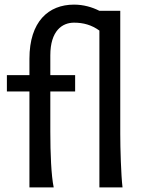

<svg xmlns="http://www.w3.org/2000/svg" viewBox="-20 -811 633 831"><path d="M9.8 -415H107.4V0H212.4C201.7 -51.3 197.8 -147 197.8 -241.7V-415H305.2V-485.8H197.8V-571.3C197.8 -678.2 249.5 -712.9 300.3 -712.9C340.8 -712.9 376.5 -703.1 410.2 -678.7V0H510.3C503.9 -53.2 500.5 -168.9 500.5 -231.9V-764.2H410.2C378.4 -780.3 341.3 -791 300.3 -791C189.9 -791 107.4 -717.8 107.4 -556.6V-485.8H9.8Z"/></svg>

Font: Andika
Style: Regular
Weight: 400
Designer: Victor Gaultney, Annie Olsen, Julie Remington, Don Collingsworth, Eric Hays
Foundry: SIL International
Version: Version 1.000